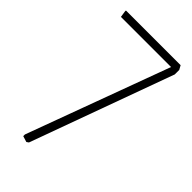

<svg xmlns="http://www.w3.org/2000/svg" viewBox="-232 -806 880 880"><g transform="rotate(45 208.0 -365.5)"><path d="M131 9 102 0V-11L357 -703H32L27 -736L28 -740H382L393 -720V-691L141 2Z"/></g></svg>

Font: Encode Sans Narrow
Style: Thin
Weight: 250
Designer: Pablo Impallari, Andres Torresi
Foundry: Pablo Impallari, Andres Torresi
Version: Version 1.000; ttfautohint (v1.00) -l 8 -r 50 -G 200 -x 14 -